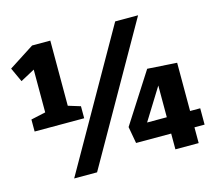

<svg xmlns="http://www.w3.org/2000/svg" viewBox="-103 -847 1126 988"><g transform="rotate(-15 460.0 -353.0)"><path d="M588 -716H710L297 10H175ZM41 -340 119 -357V-585L43 -544L8 -620L143 -707H240V-360L305 -340V-276H41ZM895 -171V-84H841V0H717V-84H530L514 -173L684 -438L841 -428V-171ZM717 -340 612 -171H717Z"/></g></svg>

Font: Bitter Pro OGT
Style: Bold
Weight: 700
Designer: Sol Matas, and Bitter project Authors
Foundry: Sol Matas
Version: Version 2.110